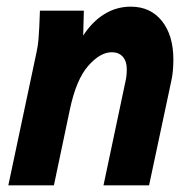

<svg xmlns="http://www.w3.org/2000/svg" viewBox="-20 -557 584 577"><path d="M5 0 90 -401Q94 -420 95.5 -437Q97 -454 98 -475L100 -525H232L230 -450Q257 -492 293.5 -514.5Q330 -537 373 -537Q432 -537 466.5 -494Q501 -451 501 -378Q501 -361 499.5 -344Q498 -327 494 -310L428 0H291L357 -312Q359 -320 360 -329.5Q361 -339 361 -349Q361 -373 349 -386.5Q337 -400 316 -400Q281 -400 245 -359Q209 -318 190 -228L142 0Z"/></svg>

Font: Radio Canada Condensed
Style: Bold Italic
Weight: 700
Width: 3
Italic angle: -12°
Designer: Charles Daoud, Etienne Aubert Bonn, Alexandre Saumier Demers, Jacques Le Bailly
Foundry: Radio-Canada
Version: Version 2.104; ttfautohint (v1.8.4.7-5d5b);gftools[0.9.28.de